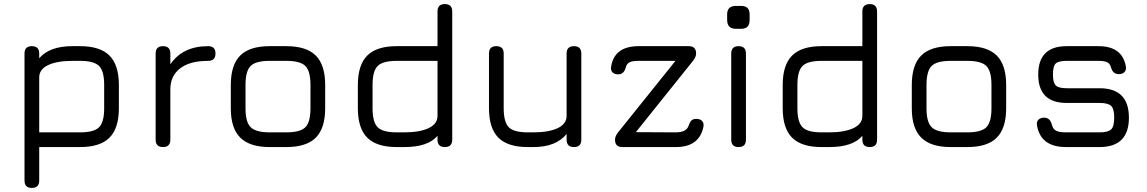

<svg xmlns="http://www.w3.org/2000/svg" viewBox="-20 -720 5617 940"><path d="M172 0V164Q172 200 136 200Q100 200 100 164V-458Q100 -494 136 -494Q172 -494 172 -458V-435Q223 -494 334 -494H372Q470 -494 516 -448Q562 -402 562 -304V-190Q562 -92 516 -46Q470 0 372 0ZM334 -422Q260 -422 216 -401.5Q172 -381 172 -341V-72H372Q440 -72 465 -97Q490 -122 490 -190V-304Q490 -372 465 -397Q440 -422 372 -422Z M814 -36Q814 0 778 0Q742 0 742 -36V-458Q742 -494 778 -494Q814 -494 814 -458V-405Q874 -494 999 -494Q1035 -494 1035 -458Q1035 -422 999 -422Q909 -422 861.5 -385Q814 -348 814 -283Z M1300 0Q1203 0 1156.5 -46Q1110 -92 1110 -189V-304Q1110 -402 1156 -448Q1202 -494 1300 -494H1382Q1480 -494 1526 -448Q1572 -402 1572 -304V-190Q1572 -92 1526 -46Q1480 0 1382 0ZM1182 -189Q1182 -122 1207.5 -97Q1233 -72 1300 -72H1382Q1450 -72 1475 -97Q1500 -122 1500 -190V-304Q1500 -372 1475 -397Q1450 -422 1382 -422H1300Q1232 -422 1207 -397Q1182 -372 1182 -304Z M1922 0Q1824 0 1778 -46Q1732 -92 1732 -190V-304Q1732 -402 1778 -448Q1824 -494 1922 -494H2122V-664Q2122 -700 2158 -700Q2194 -700 2194 -664V-36Q2194 0 2158 0Q2122 0 2122 -36V-55Q2075 0 1960 0ZM1960 -72Q2034 -72 2078 -92.5Q2122 -113 2122 -153V-422H1922Q1854 -422 1829 -397Q1804 -372 1804 -304V-190Q1804 -122 1829 -97Q1854 -72 1922 -72Z M2374 -458Q2374 -494 2410 -494Q2446 -494 2446 -458V-190Q2446 -122 2471 -97Q2496 -72 2564 -72H2592Q2666 -72 2710 -92.5Q2754 -113 2754 -153V-458Q2754 -494 2790 -494Q2826 -494 2826 -458V-36Q2826 0 2790 0Q2754 0 2754 -36V-64Q2702 0 2592 0H2564Q2466 0 2420 -46Q2374 -92 2374 -190Z M3027 0Q2991 0 2991 -36Q2991 -53 3006 -72L3287 -422H3107Q3077 -422 3063 -415.5Q3049 -409 3044 -391Q3035 -356 3007 -356Q2988 -356 2978.5 -366Q2969 -376 2972 -394Q2988 -494 3107 -494H3352Q3388 -494 3388 -458Q3388 -441 3372 -421L3093 -73L3289 -72Q3340 -72 3351 -104Q3357 -122 3365 -130Q3373 -138 3389 -138Q3407 -138 3417 -128Q3427 -118 3424 -100Q3404 0 3289 0Z M3583 -579Q3540 -579 3540 -622V-650Q3540 -691 3583 -691H3609Q3650 -691 3650 -650V-622Q3650 -579 3609 -579ZM3560 -36V-458Q3560 -494 3596 -494Q3632 -494 3632 -458V-36Q3632 0 3596 0Q3560 0 3560 -36Z M4002 0Q3904 0 3858 -46Q3812 -92 3812 -190V-304Q3812 -402 3858 -448Q3904 -494 4002 -494H4202V-664Q4202 -700 4238 -700Q4274 -700 4274 -664V-36Q4274 0 4238 0Q4202 0 4202 -36V-55Q4155 0 4040 0ZM4040 -72Q4114 -72 4158 -92.5Q4202 -113 4202 -153V-422H4002Q3934 -422 3909 -397Q3884 -372 3884 -304V-190Q3884 -122 3909 -97Q3934 -72 4002 -72Z M4634 0Q4537 0 4490.5 -46Q4444 -92 4444 -189V-304Q4444 -402 4490 -448Q4536 -494 4634 -494H4716Q4814 -494 4860 -448Q4906 -402 4906 -304V-190Q4906 -92 4860 -46Q4814 0 4716 0ZM4516 -189Q4516 -122 4541.5 -97Q4567 -72 4634 -72H4716Q4784 -72 4809 -97Q4834 -122 4834 -190V-304Q4834 -372 4809 -397Q4784 -422 4716 -422H4634Q4566 -422 4541 -397Q4516 -372 4516 -304Z M5199 0Q5075 0 5057 -106Q5054 -124 5064 -134Q5074 -144 5092 -144Q5121 -144 5130 -109Q5135 -88 5150.5 -80Q5166 -72 5199 -72H5363Q5405 -72 5420 -86.5Q5435 -101 5435 -144Q5435 -187 5420 -201.5Q5405 -216 5363 -216H5202Q5063 -216 5063 -355Q5063 -494 5202 -494H5358Q5474 -494 5492 -395Q5495 -377 5485 -367Q5475 -357 5457 -357Q5428 -357 5419 -391Q5414 -409 5400 -415.5Q5386 -422 5358 -422H5202Q5162 -422 5148.5 -409Q5135 -396 5135 -355Q5135 -316 5148.5 -302Q5162 -288 5202 -288H5363Q5507 -288 5507 -144Q5507 0 5363 0Z"/></svg>

Font: Jura SemiBold
Style: Regular
Weight: 600
Designer: Daniel Johnson, Alexei Vanyashin
Foundry: Daniel Johnson
Version: Version 5.103